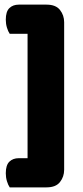

<svg xmlns="http://www.w3.org/2000/svg" viewBox="-20 -748 357 829"><path d="M22 61Q15 51 10 34.5Q5 18 5 0Q5 -35 20.5 -50Q36 -65 61 -65H99V-602H22Q15 -612 10 -628.5Q5 -645 5 -663Q5 -698 20.5 -713Q36 -728 61 -728H181Q221 -728 239 -705Q257 -682 257 -652V-15Q257 15 239 38Q221 61 181 61Z"/></svg>

Font: Baloo Bhaina 2 ExtraBold
Style: Regular
Weight: 800
Designer: Yesha Goshar, Manish Minz, Shuchita Grover and Ek Type
Foundry: Ek Type
Version: Version 1.640;hotconv 1.0.111;makeotfexe 2.5.65597; ttfautoh